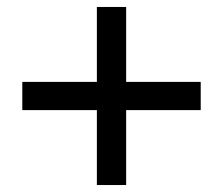

<svg xmlns="http://www.w3.org/2000/svg" viewBox="-20 -531 640 551"><path d="M258 0V-215H44V-296H258V-511H342V-296H556V-215H342V0Z"/></svg>

Font: Chivo Mono
Style: Regular
Weight: 400
Monospace: yes
Designer: Hector Gatti
Foundry: Omnibus-Type
Version: Version 1.008; ttfautohint (v1.8.4.7-5d5b)